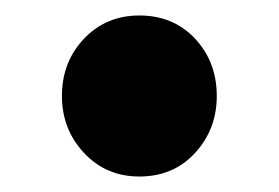

<svg xmlns="http://www.w3.org/2000/svg" viewBox="-20 -444 360 248"><path d="M160 -216Q117 -216 88.5 -246.5Q60 -277 60 -320Q60 -364 88.5 -394Q117 -424 160 -424Q204 -424 232 -394Q260 -364 260 -320Q260 -277 232 -246.5Q204 -216 160 -216Z"/></svg>

Font: Assistant ExtraLight ExtraBold
Style: Regular
Weight: 800
Version: Version 3.000